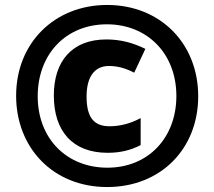

<svg xmlns="http://www.w3.org/2000/svg" viewBox="-20 -744 864 774"><path d="M412 10C627 10 779 -143 779 -356C779 -570 625 -724 412 -724C200 -724 45 -571 45 -358C45 -148 194 10 412 10ZM413 -68C249 -68 132 -185 132 -356C132 -525 245 -646 411 -646C574 -646 691 -528 691 -357C691 -189 578 -68 413 -68ZM414 -128C464 -128 506 -138 547 -159V-268C507 -246 463 -235 422 -235C358 -235 329 -271 329 -355C329 -437 363 -478 419 -478C454 -478 486 -469 521 -451L566 -547C517 -571 467 -585 409 -585C270 -585 197 -497 197 -359C197 -216 272 -128 414 -128Z"/></svg>

Font: Noto Sans Armenian SemiCondensed Black
Style: Regular
Weight: 900
Width: 4
Designer: Monotype Design Team
Foundry: Monotype Imaging Inc.
Version: Version 2.008